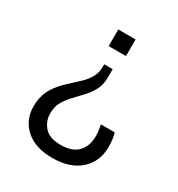

<svg xmlns="http://www.w3.org/2000/svg" viewBox="-143 -492 713 769"><g transform="rotate(30 213.5 -108.0)"><path d="M210 181Q130 181 86 141Q42 101 42 39Q42 -2 57 -33.5Q72 -65 105 -97L163 -151Q181 -169 192 -189.5Q203 -210 203 -236V-248H242V-211Q242 -177 230 -153.5Q218 -130 200 -110L156 -63Q136 -41 125 -20.5Q114 0 114 31Q114 66 137.5 92.5Q161 119 213 119Q266 119 292 91.5Q318 64 318 19Q318 7 316.5 -5.5Q315 -18 312 -33H376Q380 -18 382 -3Q384 12 384 30Q384 98 337.5 139.5Q291 181 210 181ZM182 -320V-397H262V-320Z"/></g></svg>

Font: Rokkitt
Style: Regular
Weight: 400
Designer: Vernon Adams
Foundry: Vernon Adams
Version: Version 3.103